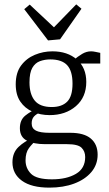

<svg xmlns="http://www.w3.org/2000/svg" viewBox="-20 -658 498 879"><path d="M427 50Q427 96 398 130Q369 164 319.5 182.5Q270 201 206 201Q124 201 80.5 169.5Q37 138 37 85Q37 41 65 14.5Q93 -12 130 -26L148 -17Q128 -1 112.5 20Q97 41 97 76Q97 113 122.5 138Q148 163 218 163Q285 163 327.5 138Q370 113 370 61Q370 35 353.5 18.5Q337 2 287 2H187Q134 2 102.5 -14.5Q71 -31 71 -71Q71 -109 96 -129Q121 -149 149 -160L162 -142Q146 -136 135.5 -124.5Q125 -113 125 -93Q125 -70 144.5 -60Q164 -50 207 -50H302Q365 -50 396 -23.5Q427 3 427 50ZM375 -283Q375 -213 327.5 -172Q280 -131 207 -131Q165 -131 129.5 -146.5Q94 -162 73 -193Q52 -224 52 -272Q52 -325 76.5 -358Q101 -391 139.5 -407Q178 -423 220 -423Q289 -423 332 -385.5Q375 -348 375 -283ZM115 -281Q115 -227 139 -197.5Q163 -168 217 -168Q263 -168 287.5 -192.5Q312 -217 312 -275Q312 -333 287.5 -359.5Q263 -386 210 -386Q185 -386 163 -378Q141 -370 128 -347.5Q115 -325 115 -281ZM329 -367 313 -380Q337 -400 356.5 -411.5Q376 -423 397 -423Q406 -423 417.5 -420.5Q429 -418 439 -416V-367ZM353 -618 255 -478 200 -473 91 -616 116 -637 227 -533 329 -638Z"/></svg>

Font: Rasa Light
Style: Regular
Weight: 300
Designer: Anna Giedrys (Yrsa+Rasa design), David Brezina (Yrsa art-direction, Rasa art-direction, design)
Foundry: Rosetta Type Foundry
Version: Version 2.004